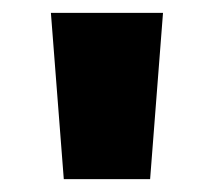

<svg xmlns="http://www.w3.org/2000/svg" viewBox="-20 -734 332 298"><path d="M233 -714 213 -456H79L59 -714Z"/></svg>

Font: Noto Sans Syriac Western Black
Style: Regular
Weight: 900
Designer: Patrick Giasson and the Monotype Design Team
Foundry: Monotype Imaging Inc.
Version: Version 3.000; ttfautohint (v1.8.4.7-5d5b)